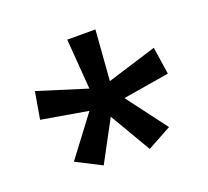

<svg xmlns="http://www.w3.org/2000/svg" viewBox="-86 -864 714 660"><g transform="rotate(-20 271.0 -534.0)"><path d="M322 -759 308 -575 489 -631 504 -531 335 -503 445 -357 357 -309 269 -459 189 -310 97 -357 207 -503 37 -532 54 -631 233 -575 219 -759Z"/></g></svg>

Font: Noto Sans Hebrew Thin SemiBold
Style: Regular
Weight: 600
Version: Version 3.001